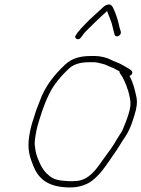

<svg xmlns="http://www.w3.org/2000/svg" viewBox="-20 -874 636 864"><path d="M324 -699.5C331.3 -695.2 338.3 -697.3 345 -706L352.3 -716C361.4 -729.5 368.9 -734.5 379.2 -746C404.9 -772.2 434.6 -799.4 462.5 -825C462.2 -823.7 462.3 -822.7 462.8 -822C469 -805.1 474.9 -789.7 481.5 -773L485.8 -757C488.7 -743.3 492.3 -731 495.8 -718C500.2 -701.7 527.7 -714 523.8 -731C519.7 -743.1 516.4 -755.5 513.5 -769C509.8 -786.5 503.5 -804.3 497.3 -820C491.7 -831.6 486.5 -852.9 471.2 -854C462.5 -854 454 -850.3 445.6 -843C440.7 -839 433.1 -832 422.8 -822L399.9 -801C389.7 -791.6 369.1 -772.3 359.9 -762C347.9 -748.6 341.4 -743.3 330.3 -729L322.8 -718C316.2 -710 316.7 -703.8 324 -699.5ZM517.7 -553C517.2 -545.4 521.3 -542.6 524.2 -538C535 -524 541.4 -504.2 549.4 -487C551.6 -479 553.8 -472.7 556 -468L559.8 -454C564.6 -431.7 571.3 -413 563.7 -380C556.2 -347.3 542.9 -317.4 532 -290C522.9 -272.1 516.4 -265.3 506.3 -248C489.4 -216.7 468.9 -191 448.5 -162.5C415.4 -116.2 381.9 -59 313.6 -59C304.8 -58.3 295 -58.3 284.1 -59C244.5 -61.4 219.9 -66.1 199.6 -85C172.5 -106.4 160.8 -134.4 147.6 -167C141.3 -184.6 138.8 -200.9 136.3 -222C134.6 -238.3 143 -287.2 149.1 -308C162.9 -355.7 179 -405.9 199 -446C219.7 -492.6 257.6 -534.9 290.7 -566C313.8 -586.5 343.9 -594 382.1 -594H400.1C417 -594 419.6 -591.4 436.7 -588C458.4 -583.5 465.5 -576.5 484.6 -570C496.7 -565.3 506.4 -558 517.7 -553ZM499.6 -596C490.4 -599.3 482.8 -602.7 476.9 -606C462.1 -614.4 430.8 -622 408.6 -622H388.6C339.7 -622 303.4 -611.2 273.8 -584C228.4 -541.4 182.4 -487.8 158.5 -418C148.9 -394.4 140.1 -371.7 132.9 -346C122.4 -314.3 117.6 -299.4 111.7 -263C101.6 -202 114.4 -166.5 129.9 -127.5C152.2 -71.6 192 -35.9 276.7 -31C318.4 -28.6 347.7 -34.6 377.5 -50C425.6 -76.2 460.3 -134.4 492.8 -181C511.3 -205.2 525.7 -234.3 543.8 -259C557.2 -278.6 570.1 -308.2 577.9 -333L585.4 -357C587.8 -364.3 589.9 -372 591.7 -380C598.2 -408 597.1 -426.8 592 -446C585.6 -474.3 579.2 -498.7 567.7 -523C565.7 -525.7 564.1 -528.7 562.8 -532C574.6 -536.3 580.2 -550.5 570.6 -557L563 -563C543.7 -573.9 522.3 -588.3 499.6 -596Z"/></svg>

Font: HoneyBee
Style: XLitIt
Weight: 200
Foundry: Cannot Into Space Fonts
Version: Version 0.89